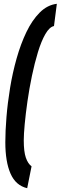

<svg xmlns="http://www.w3.org/2000/svg" viewBox="-20 -770 319 1010"><path d="M8 -22Q8 -80 14 -154Q20 -228 33 -307.5Q46 -387 67.5 -463Q89 -539 119 -601.5Q149 -664 189 -704Q229 -744 279 -750L264 -633Q240 -628 218.5 -590.5Q197 -553 179.5 -495.5Q162 -438 148 -371Q134 -304 124.5 -237.5Q115 -171 110 -117Q105 -63 105 -32Q105 28 116 59.5Q127 91 146 105L123 220Q63 206 35.5 143.5Q8 81 8 -22Z"/></svg>

Font: Georama ExtraCondensed
Style: Bold Italic
Weight: 700
Width: 2
Italic angle: -9°
Designer: Jean-Baptiste Levee
Foundry: Production Type
Version: Version 1.000